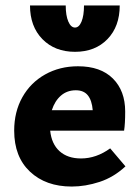

<svg xmlns="http://www.w3.org/2000/svg" viewBox="-20 -676 514 704"><path d="M440 -66Q397 -26 345 -9Q293 8 243 8Q148 8 90 -46.5Q32 -101 32 -197Q32 -266 62 -319.5Q92 -373 145.5 -403Q199 -433 266 -433Q349 -433 394 -388Q439 -343 439 -267Q439 -222 435 -197H164Q169 -148 198.5 -121.5Q228 -95 277 -95Q333 -95 384 -132ZM170 -272H320Q317 -308 302 -326.5Q287 -345 258 -345Q226 -345 203.5 -325.5Q181 -306 170 -272ZM419 -656H288Q288 -619 279 -597Q270 -575 255 -575Q240 -575 230.5 -597Q221 -619 221 -656H90Q90 -579 135.5 -532.5Q181 -486 255 -486Q329 -486 374 -532.5Q419 -579 419 -656Z"/></svg>

Font: Ysabeau Ultrabold
Style: Regular
Weight: 800
Designer: Christian Thalmann (Catharsis Fonts)
Version: Version 0.003